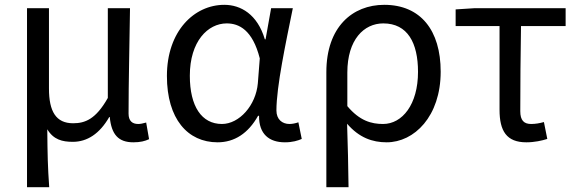

<svg xmlns="http://www.w3.org/2000/svg" viewBox="-20 -577 2393 796"><path d="M92 199H184C178 114 177 66 176 -41C202 2 238 11 282 11C341 11 393 -22 433 -92H435C442 -19 471 13 533 13C562 13 581 8 598 0L586 -69C572 -65 562 -63 553 -63C529 -63 513 -75 513 -106C513 -237 517 -396 519 -543H427V-171C377 -82 332 -66 283 -66C212 -66 183 -115 183 -210V-543H92Z M882 13C952 13 1009 -24 1050 -97H1054C1053 -21 1096 13 1161 13C1193 13 1215 6 1231 -1L1217 -70C1206 -66 1192 -63 1180 -63C1150 -63 1126 -82 1126 -119C1126 -218 1165 -400 1194 -543H1104L1081 -414H1078C1047 -518 978 -557 910 -557C785 -557 672 -448 672 -262C672 -84 758 13 882 13ZM900 -63C816 -63 767 -136 767 -263C767 -406 842 -480 920 -480C971 -480 1027 -453 1057 -335L1049 -232C1041 -140 972 -63 900 -63Z M1333 199H1425C1424 103 1422 34 1419 -64C1469 -6 1524 13 1583 13C1697 13 1807 -94 1807 -280C1807 -451 1724 -557 1573 -557C1441 -557 1333 -465 1333 -278ZM1568 -63C1520 -63 1471 -76 1420 -137V-276C1420 -413 1489 -480 1569 -480C1670 -480 1713 -399 1713 -279C1713 -144 1648 -63 1568 -63Z M2162 13C2196 13 2227 6 2249 -1L2235 -71C2217 -66 2200 -63 2182 -63C2152 -63 2137 -78 2137 -116C2137 -226 2138 -346 2140 -469H2325V-543H1947L1869 -538V-469H2051V-122C2051 -34 2080 13 2162 13Z"/></svg>

Font: Microsoft YaHei
Style: Regular
Weight: 400
Designer: Ryoko NISHIZUKA 西塚涼子 (kana, bopomofo & ideographs); Paul D. Hunt (Latin, Greek & Cyrillic); Sandoll Communications 산돌커뮤니
Foundry: Adobe
Version: Version 2.001;hotconv 1.0.111;makeotfexe 2.5.65597